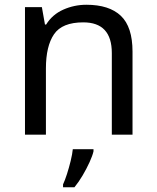

<svg xmlns="http://www.w3.org/2000/svg" viewBox="-20 -566 658 807"><path d="M343 -546Q439 -546 488 -499.5Q537 -453 537 -349V0H450V-343Q450 -472 330 -472Q241 -472 207 -422Q173 -372 173 -278V0H85V-536H156L169 -463H174Q200 -505 246 -525.5Q292 -546 343 -546ZM373 70Q369 88 356.5 115.5Q344 143 327.5 171Q311 199 293 221H245V209Q253 192 261.5 165.5Q270 139 277 110.5Q284 82 286 61H373Z"/></svg>

Font: Noto Kufi Arabic
Style: Regular
Weight: 400
Designer: Monotype Design Team, David Williams, Khaled Hosny
Foundry: Google LLC
Version: Version 2.109; ttfautohint (v1.8.4.7-5d5b)